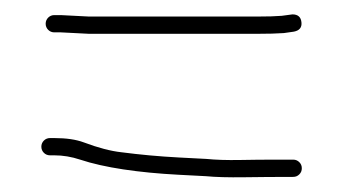

<svg xmlns="http://www.w3.org/2000/svg" viewBox="-20 -424 489 267"><path d="M37.5 -220C37.5 -216.7 38.7 -213.8 41 -211.5C43.3 -209.2 46.2 -208 49.5 -208H55.5C67.5 -208 79.5 -206 91.5 -202C124.7 -190.9 172.9 -183.9 228 -181L266.2 -179C279.2 -177.7 298.2 -177.2 319 -177.5C339.8 -177.8 362.7 -178 387.7 -178C391.1 -178 393.9 -179.2 396.2 -181.5C398.6 -183.8 399.7 -186.7 399.7 -190C399.7 -193.3 398.6 -196.2 396.2 -198.5C393.9 -200.8 391.1 -202 387.7 -202H362.7C346.1 -202 329.4 -201.8 312.7 -201.5C296.1 -201.2 279.5 -201.7 267 -203L228.7 -205C200.7 -206.5 174.8 -208.9 148.6 -212.3C134.1 -213.9 116.7 -218.4 96.5 -226C85.8 -230 72.2 -232 55.5 -232H49.5C46.2 -232 43.3 -230.8 41 -228.5C38.7 -226.2 37.5 -223.3 37.5 -220ZM103.5 -377H338.7C352.7 -377 364.7 -377.3 374.7 -378L388.7 -380C396.5 -381.5 400 -385.9 399.2 -393C398.5 -400.3 394.3 -404 386.7 -404L371.7 -402C363.1 -401.3 352.1 -401 338.7 -401H103.5L64.5 -403H55.5C52.2 -403 49.3 -401.8 47 -399.5C44.7 -397.2 43.5 -394.3 43.5 -391C43.5 -387.7 44.7 -384.8 47 -382.5C49.3 -380.2 52.2 -379 55.5 -379H64.5Z"/></svg>

Font: Proton
Style: SeBdCnd
Weight: 500
Version: Version 1.017